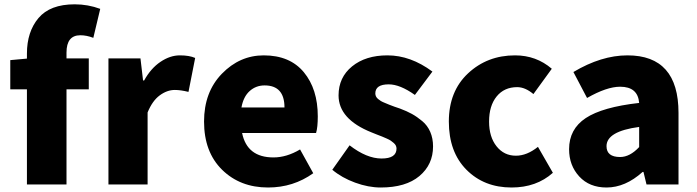

<svg xmlns="http://www.w3.org/2000/svg" viewBox="-20 -833 3148 867"><path d="M432.6 -793 401.4 -662.1Q371.1 -673.8 342.8 -673.8Q280.3 -673.8 280.3 -595.7V-569.3H380.9V-429.7H280.3V0H101.6V-429.7H26.4V-561.5L101.6 -568.4V-590.8Q101.6 -689.5 153.8 -751.5Q206.1 -813.5 317.4 -813.5Q377 -813.5 432.6 -793Z M469.7 0V-569.3H614.3L626 -469.7H630.9Q661.1 -524.4 704.6 -553.7Q748 -583 792 -583Q835 -583 861.3 -571.3L831.1 -418Q795.9 -426.8 769.5 -426.8Q734.4 -426.8 701.2 -402.3Q668 -377.9 646.5 -325.2V0Z M1190.4 13.7Q1064.5 13.7 982.9 -66.4Q901.4 -146.5 901.4 -284.2Q901.4 -417 981.9 -500Q1062.5 -583 1170.9 -583Q1289.1 -583 1352.1 -506.8Q1415 -430.7 1415 -307.6Q1415 -257.8 1407.2 -232.4H1073.2Q1095.7 -122.1 1214.8 -122.1Q1274.4 -122.1 1335 -158.2L1394.5 -50.8Q1304.7 13.7 1190.4 13.7ZM1070.3 -347.7H1264.6Q1264.6 -447.3 1174.8 -447.3Q1135.7 -447.3 1107.4 -421.9Q1079.1 -396.5 1070.3 -347.7Z M1699.2 13.7Q1643.6 13.7 1583.5 -8.3Q1523.4 -30.3 1480.5 -66.4L1558.6 -176.8Q1635.7 -117.2 1703.1 -117.2Q1770.5 -117.2 1770.5 -162.1Q1770.5 -168.9 1767.6 -175.3Q1764.6 -181.6 1757.8 -187.5Q1751 -193.4 1744.6 -197.8Q1738.3 -202.1 1726.1 -207.5Q1713.9 -212.9 1705.6 -216.3Q1697.3 -219.7 1681.6 -225.6Q1666 -231.4 1657.2 -235.4Q1508.8 -294.9 1508.8 -402.3Q1508.8 -483.4 1569.8 -533.2Q1630.9 -583 1729.5 -583Q1834 -583 1932.6 -509.8L1853.5 -404.3Q1786.1 -452.1 1735.4 -452.1Q1674.8 -452.1 1674.8 -411.1Q1674.8 -404.3 1677.7 -397.9Q1680.7 -391.6 1687 -386.2Q1693.4 -380.9 1699.7 -377Q1706.1 -373 1718.3 -368.2Q1730.5 -363.3 1738.3 -359.9Q1746.1 -356.4 1761.7 -351.1Q1777.3 -345.7 1786.1 -342.8Q1817.4 -331.1 1840.3 -318.4Q1863.3 -305.7 1886.7 -286.1Q1910.2 -266.6 1922.9 -237.3Q1935.5 -208 1935.5 -171.9Q1935.5 -89.8 1874 -38.1Q1812.5 13.7 1699.2 13.7Z M2290 13.7Q2166 13.7 2086.4 -66.4Q2006.8 -146.5 2006.8 -284.2Q2006.8 -420.9 2093.8 -502Q2180.7 -583 2305.7 -583Q2401.4 -583 2471.7 -522.5L2388.7 -408.2Q2351.6 -439.5 2315.4 -439.5Q2256.8 -439.5 2222.7 -397.5Q2188.5 -355.5 2188.5 -284.2Q2188.5 -214.8 2222.2 -172.4Q2255.9 -129.9 2309.6 -129.9Q2359.4 -129.9 2409.2 -169.9L2476.6 -52.7Q2402.3 13.7 2290 13.7Z M2718.8 13.7Q2641.6 13.7 2595.7 -36.1Q2549.8 -85.9 2549.8 -159.2Q2549.8 -250 2625 -299.8Q2700.2 -349.6 2866.2 -368.2Q2860.4 -441.4 2780.3 -441.4Q2719.7 -441.4 2630.9 -390.6L2569.3 -507.8Q2695.3 -583 2813.5 -583Q3043.9 -583 3043.9 -323.2V0H2899.4L2885.7 -56.6H2881.8Q2803.7 13.7 2718.8 13.7ZM2780.3 -124Q2824.2 -124 2866.2 -168.9V-259.8Q2718.8 -240.2 2718.8 -172.9Q2718.8 -124 2780.3 -124Z"/></svg>

Font: Bpmf Zihi Sans Heavy
Style: Heavy
Weight: 900
Foundry: But Ko
Version: Version 1.320